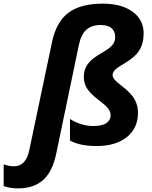

<svg xmlns="http://www.w3.org/2000/svg" viewBox="-147 -785 826 1045"><path d="M413.1 -765.1Q514.6 -765.1 574.7 -721.2Q634.8 -677.2 634.8 -604Q634.8 -548.3 610.8 -510.3Q586.9 -472.2 523.9 -436Q488.3 -415.5 477.1 -402.6Q465.8 -389.6 465.8 -376Q465.8 -364.7 476.6 -351.8Q487.3 -338.9 515.1 -317.9Q567.4 -277.3 585.7 -244.4Q604 -211.4 604 -170.9Q604 -87.9 543.7 -39.1Q483.4 9.8 378.9 9.8Q287.6 9.8 233.9 -20V-137.2Q296.4 -99.1 359.9 -99.1Q409.2 -99.1 432.1 -115.2Q455.1 -131.3 455.1 -157.2Q455.1 -176.8 442.1 -193.8Q429.2 -210.9 389.2 -241.2Q343.3 -276.4 326.2 -304.7Q309.1 -333 309.1 -366.2Q309.1 -407.2 331.1 -437Q353 -466.8 410.2 -499Q442.4 -517.1 461.2 -536.1Q480 -555.2 480 -583Q480 -613.3 460.7 -631.1Q441.4 -648.9 399.9 -648.9Q353 -648.9 323.7 -623.8Q294.4 -598.6 282.2 -540L158.2 55.2Q137.2 151.9 86.4 196Q35.6 240.2 -48.8 240.2Q-92.8 240.2 -127 228V109.9Q-97.2 120.1 -70.8 120.1Q-5.9 120.1 12.2 33.2L136.2 -556.2Q159.2 -665.5 225.1 -715.3Q291 -765.1 413.1 -765.1Z"/></svg>

Font: Zoram GWebM
Style: Bold Italic
Weight: 700
Italic angle: -12°
Foundry: Ascender Corporation
Version: Version 1.000